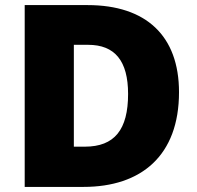

<svg xmlns="http://www.w3.org/2000/svg" viewBox="-20 -734 774 754"><path d="M683 -372C683 -593 554 -714 324 -714H77V0H308C535 0 683 -123 683 -372ZM483 -365C483 -225 430 -158 313 -158H270V-558H326C431 -558 483 -495 483 -365Z"/></svg>

Font: Noto Sans Gurmukhi Black
Style: Regular
Weight: 900
Designer: Jelle Bosma - Monotype Design Team
Foundry: Monotype Imaging Inc.
Version: Version 2.004